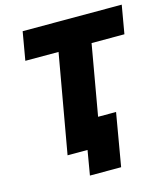

<svg xmlns="http://www.w3.org/2000/svg" viewBox="-122 -794 888 1022"><g transform="rotate(-15 322.5 -282.5)"><path d="M159 0H269L246 135H418L468 -156H369L437 -544H618L645 -700H99L72 -544H255Z"/></g></svg>

Font: Fixel Display 20240404 ExBold
Style: Italic
Weight: 800
Italic angle: -10°
Designer: AlfaBravo + MacPaw
Foundry: Kyrylo Tkachov, Marchela Mozhyna, Serhii Makarenko, Maria Weinstein, Zakhar Kryvoshyya
Version: Version 1.211;Glyphs 3.2 (3225)